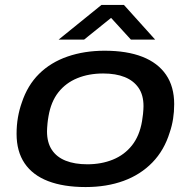

<svg xmlns="http://www.w3.org/2000/svg" viewBox="-20 -744 771 776"><path d="M326 12Q237 12 174.5 -12Q112 -36 79.5 -84Q47 -132 47 -203Q47 -238 52.5 -269.5Q58 -301 68 -329Q91 -399 138 -445.5Q185 -492 253 -515.5Q321 -539 403 -539Q493 -539 555.5 -514.5Q618 -490 651 -442Q684 -394 684 -323Q684 -292 679.5 -263.5Q675 -235 666 -209Q644 -137 596 -87.5Q548 -38 479.5 -13Q411 12 326 12ZM333 -80Q390 -80 436.5 -99Q483 -118 513.5 -156.5Q544 -195 554 -254Q557 -272 558 -283Q559 -294 559.5 -301.5Q560 -309 560 -315Q560 -360 540 -389Q520 -418 484 -432.5Q448 -447 397 -447Q339 -447 292.5 -428Q246 -409 216 -371Q186 -333 176 -274Q173 -257 172 -245.5Q171 -234 170.5 -226.5Q170 -219 170 -213Q170 -168 189.5 -138.5Q209 -109 245.5 -94.5Q282 -80 333 -80ZM217 -584 390 -724H481L607 -584H509L415 -687H448L320 -584Z"/></svg>

Font: Archivo Expanded Medium
Style: Italic
Weight: 500
Width: 7
Italic angle: -10°
Designer: Hector Gatti
Foundry: Omnibus-Type
Version: Version 2.001